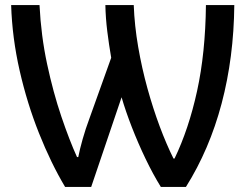

<svg xmlns="http://www.w3.org/2000/svg" viewBox="-20 -734 969 758"><path d="M237 4Q181 -90 134 -208Q87 -326 57.5 -455.5Q28 -585 24 -714H136Q142 -593 166 -481Q190 -369 222 -274.5Q254 -180 284 -114H289Q295 -145 306.5 -185.5Q318 -226 333 -266L419 -506Q410 -558 403.5 -610.5Q397 -663 396 -714H508Q511 -633 525.5 -549Q540 -465 562 -385.5Q584 -306 610.5 -235Q637 -164 665 -108H669Q725 -224 758 -374.5Q791 -525 793 -714H905Q903 -507 855 -325.5Q807 -144 714 4H615Q584 -46 554.5 -107.5Q525 -169 500.5 -232Q476 -295 460 -350L340 4Z"/></svg>

Font: Noto Sans Medium
Style: Regular
Weight: 500
Designer: Monotype Design Team
Foundry: Monotype Imaging Inc.
Version: Version 2.007